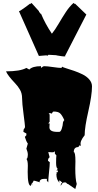

<svg xmlns="http://www.w3.org/2000/svg" viewBox="-20 -1183 656 1290"><path d="M288.1 -811 241.2 -807.1 107.4 -1107.9Q113.8 -1107.9 147.2 -1132.6Q180.7 -1157.2 181.6 -1158.2L184.1 -1156.7L191.9 -1163.1L242.7 -1106.9L241.2 -1105L253.9 -1089.4L255.9 -1090.3Q284.7 -1021.5 328.6 -956.5Q349.6 -981.9 374 -1023.7Q398.4 -1065.4 422.6 -1102.3Q446.8 -1139.2 474.1 -1163.1L481.9 -1156.7L484.4 -1158.2L560.1 -1085.4L417 -807.1L419.9 -805.7L411.6 -803.7Q400.9 -803.7 359.4 -811V-812Q324.2 -814.9 305.7 -814.9L299.8 -809.1Q294.9 -811 288.1 -811ZM300.8 -808.1Q300.8 -808.1 298.3 -808.1L299.8 -809.1Q300.3 -809.1 300.8 -808.1ZM360.8 -16.6 359.9 -22.5Q359.9 -24.9 360.8 -25.9H368.7V-37.6H358.9L368.7 -48.8Q356.9 -52.2 356.9 -89.1Q356.9 -126 358.9 -138.7L348.6 -150.9V-168.9Q346.2 -159.7 331.8 -159.7Q317.4 -159.7 304.2 -161.1L313.5 -127L304.2 -116.2L302.2 -103L313.5 -93.8H314.5Q314.5 -71.3 309.3 -25.6Q304.2 20 304.2 42.5L294.9 30.8V18.6H277.8Q246.6 18.6 245.6 41Q239.7 40 226.6 35.4Q213.4 30.8 206.1 30.8L196.8 50.3V42.5L187 65.4Q166 65.4 166 -27.8L167 -70.3Q167 -104 157.2 -116.2H160.6Q167 -125 167 -143.3Q167 -161.6 157.2 -184.1L167 -218.3Q155.8 -232.9 147 -263.2L157.2 -274.4V-286.1L137.2 -296.9Q137.2 -314 142.6 -318.4Q147.9 -322.8 147.9 -332.5Q147.9 -342.3 138.2 -416.5Q128.4 -490.7 128.4 -523.2Q128.4 -555.7 114.3 -580.1Q100.1 -604.5 82 -623Q30.8 -676.8 20.5 -703.6Q115.7 -703.6 157.2 -726.6L176.8 -715.8Q198.2 -738.3 255.4 -738.3V-726.6Q271 -738.3 274.9 -738.3Q296.9 -738.3 335.9 -732.4Q375 -726.6 393.1 -726.6L397 -734.9Q402.3 -731 426.5 -723.6Q450.7 -716.3 478.3 -706.8Q505.9 -697.3 533.7 -683.8Q561.5 -670.4 579.8 -649.2Q598.1 -627.9 598.1 -602.5Q598.1 -543.5 573.5 -435.8Q548.8 -328.1 548.8 -274.4Q516.1 -233.9 522 -210.4Q522 -205.6 524.4 -202.1L515.1 -207L505.9 -194.8Q475.6 -194.8 475.6 -161.1Q486.8 -161.1 486.8 -98.1L485.8 -51.8Q485.8 20 495.6 53.2L485.8 86.9L437 53.2Q430.2 53.2 427.7 47.9Q425.3 42.5 417.5 42.5Q409.7 42.5 405.3 44.2Q400.9 45.9 399.4 48.1Q397.9 50.3 394.5 55.7Q391.1 61 387.7 65.4Q387.7 48.8 398.4 44.4Q398.4 43 381.3 29.3L377.9 30.8V47.4Q377.4 41.5 372.6 35.6Q358.9 19 358.9 -14.2Q360.8 -14.2 360.8 -16.6ZM313.5 -353.5 312 -327.6Q312 -296.9 364.7 -296.9H377.9Q388.2 -296.9 395.3 -319.6Q402.3 -342.3 402.3 -353.8Q402.3 -365.2 412.1 -376Q396.5 -410.6 383.1 -422.1Q369.6 -433.6 340.8 -433.6Q335 -433.6 331.8 -426.3Q328.6 -418.9 327.6 -418.9L322.8 -422.4H305.7Q308.6 -421.9 311 -417.7Q313.5 -413.6 313.5 -409.7V-365.2L304.2 -353.5ZM196.8 65.4Q195.8 62 195.8 56.9Q195.8 51.8 196.8 50.3ZM245.6 41 252.4 42.5H245.6Z"/></svg>

Font: Butcherman
Style: Regular
Weight: 400
Version: Version 001.004